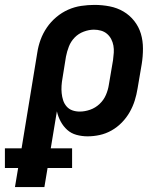

<svg xmlns="http://www.w3.org/2000/svg" viewBox="-66 -548 686 783"><path d="M-5 215 8 137H-46V57H22L86 -333Q90 -360 99.5 -386Q109 -412 125 -435.5Q141 -459 163.5 -478Q186 -497 212 -508.5Q238 -520 265.5 -524Q293 -528 319 -528Q351 -528 381.5 -522Q412 -516 437.5 -501Q463 -486 481.5 -462.5Q500 -439 508.5 -410.5Q517 -382 517 -350Q517 -318 512 -287L495 -187Q491 -162 483.5 -138Q476 -114 463 -91Q450 -68 431 -48.5Q412 -29 389 -16Q366 -3 341 2.5Q316 8 291 8Q268 8 246 2Q224 -4 208 -18.5Q192 -33 181.5 -52.5Q171 -72 166 -94L141 57H228V137H128L115 215ZM259 -93Q280 -93 301.5 -100.5Q323 -108 340 -124Q357 -140 366 -161Q375 -182 378 -203L395 -303Q397 -318 398 -333Q399 -348 396.5 -362Q394 -376 387.5 -388.5Q381 -401 370.5 -410Q360 -419 346 -423Q332 -427 317 -427Q297 -427 275.5 -419Q254 -411 238.5 -395Q223 -379 215 -358.5Q207 -338 203 -317L189 -230Q186 -214 185 -198.5Q184 -183 185.5 -168Q187 -153 191.5 -139Q196 -125 205.5 -114Q215 -103 229 -98Q243 -93 259 -93Z"/></svg>

Font: Iosevka Etoile Oblique
Style: Bold
Weight: 700
Italic angle: -9°
Designer: Belleve Invis
Foundry: Belleve Invis
Version: Version 15.5.2; ttfautohint (v1.8.4)